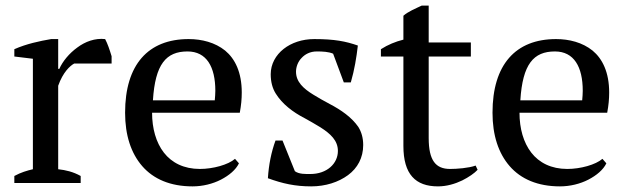

<svg xmlns="http://www.w3.org/2000/svg" viewBox="-20 -651 2234 683"><path d="M377 -425V-451C370 -474 363 -495 354 -512C318 -516 283 -503 255 -482C226 -461 203 -433 191 -406H187V-512H162C121 -505 74 -495 31 -476V-450L97 -442V-49C76 -44 55 -38 31 -25V0H267V-25C240 -40 214 -46 187 -49V-346C204 -394 229 -417 244 -425Z M816 -86C792 -65 738 -50 691 -50C634 -50 591 -72 563 -108C535 -144 521 -194 521 -250H833C838 -277 840 -299 840 -322C840 -394 816 -442 781 -471C745 -500 698 -512 651 -512C507 -512 425 -421 425 -250C425 -170 446 -106 486 -60C526 -14 586 12 665 12C701 12 737 3 766 -12C795 -27 819 -47 830 -70ZM647 -468C715 -468 746 -413 746 -328C746 -317 745 -306 744 -294H524C532 -423 571 -468 647 -468Z M1182 -114C1182 -69 1143 -32 1084 -32C1067 -32 1044 -31 1029 -42L985 -151H960C945 -110 936 -65 933 -17C985 2 1030 12 1087 12C1138 12 1184 -3 1218 -28C1252 -53 1272 -90 1272 -135C1272 -160 1266 -181 1255 -199C1231 -234 1193 -260 1153 -281C1132 -292 1113 -303 1095 -314C1059 -336 1033 -360 1033 -396C1033 -413 1040 -432 1053 -445C1065 -458 1083 -468 1107 -468C1128 -468 1149 -467 1165 -460L1203 -358H1228C1241 -403 1248 -446 1253 -489C1210 -504 1170 -512 1098 -512C1055 -512 1017 -499 989 -477C961 -455 943 -423 943 -387C943 -360 949 -337 961 -318C984 -281 1022 -252 1063 -231C1083 -220 1102 -209 1120 -198C1156 -175 1182 -151 1182 -114Z M1335 -450H1415V-132C1415 -31 1458 12 1538 12C1569 12 1599 3 1624 -9C1648 -21 1668 -35 1679 -47L1672 -62C1647 -53 1605 -50 1581 -50C1530 -50 1505 -80 1505 -160V-450H1655V-500H1505V-631H1480C1457 -620 1432 -610 1415 -595V-510C1387 -503 1360 -492 1335 -476Z M2123 -86C2099 -65 2045 -50 1998 -50C1941 -50 1898 -72 1870 -108C1842 -144 1828 -194 1828 -250H2140C2145 -277 2147 -299 2147 -322C2147 -394 2123 -442 2088 -471C2052 -500 2005 -512 1958 -512C1814 -512 1732 -421 1732 -250C1732 -170 1753 -106 1793 -60C1833 -14 1893 12 1972 12C2008 12 2044 3 2073 -12C2102 -27 2126 -47 2137 -70ZM1954 -468C2022 -468 2053 -413 2053 -328C2053 -317 2052 -306 2051 -294H1831C1839 -423 1878 -468 1954 -468Z"/></svg>

Font: PT Serif
Style: Regular
Weight: 400
Designer: A.Korolkova, O.Umpeleva, V.Yefimov
Foundry: ParaType Ltd
Version: Version 1.000;PS 001.000;hotconv 1.0.88;makeotf.lib2.5.64775